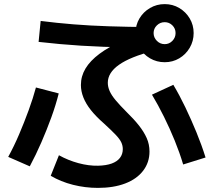

<svg xmlns="http://www.w3.org/2000/svg" viewBox="-20 -853 1040 935"><path d="M457 62Q395 62 335.5 47Q276 32 227 3L267 -97Q312 -72 362 -58.5Q412 -45 458 -46Q497 -47 523.5 -56.5Q550 -66 564 -84Q578 -102 578 -127Q578 -144 570.5 -160Q563 -176 543 -197Q523 -218 487 -251Q447 -286 422.5 -317Q398 -348 386 -378.5Q374 -409 374 -439Q374 -482 396.5 -519.5Q419 -557 464.5 -591Q510 -625 581 -657L604 -622Q479 -624 375.5 -630.5Q272 -637 168 -649L178 -751Q257 -741 337.5 -734.5Q418 -728 510 -725Q602 -722 713 -721L726 -605Q614 -576 559.5 -537.5Q505 -499 505 -450Q505 -430 514 -409.5Q523 -389 543.5 -364.5Q564 -340 597 -307Q632 -273 656.5 -242Q681 -211 694.5 -180.5Q708 -150 708 -115Q708 -62 677 -21.5Q646 19 589.5 40.5Q533 62 457 62ZM20 -89Q48 -140 73 -198.5Q98 -257 119.5 -316Q141 -375 155 -427L266 -398Q252 -342 230 -281.5Q208 -221 181.5 -160Q155 -99 125 -43ZM872 -52Q855 -109 831 -168Q807 -227 778.5 -284.5Q750 -342 720 -392L824 -440Q854 -390 882.5 -330.5Q911 -271 936.5 -209Q962 -147 981 -86ZM782 -550Q743 -550 710.5 -569Q678 -588 659 -620.5Q640 -653 640 -692Q640 -731 659 -763Q678 -795 710.5 -814Q743 -833 782 -833Q821 -833 853 -814Q885 -795 904 -763Q923 -731 923 -692Q923 -653 904 -620.5Q885 -588 853 -569Q821 -550 782 -550ZM782 -638Q804 -638 819.5 -654Q835 -670 835 -692Q835 -714 819.5 -729.5Q804 -745 782 -745Q760 -745 744 -729.5Q728 -714 728 -692Q728 -670 744 -654Q760 -638 782 -638Z"/></svg>

Font: M PLUS 2 SemiBold
Style: Regular
Weight: 600
Designer: Coji Morishita
Foundry: UNDERFOREST DESIGN
Version: Version 1.001